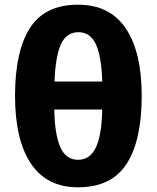

<svg xmlns="http://www.w3.org/2000/svg" viewBox="-20 -787 667 817"><path d="M312 10Q179 10 111.5 -91Q44 -192 44 -379Q44 -569 107.5 -668Q171 -767 312 -767Q447 -767 515 -666.5Q583 -566 583 -379Q583 -189 518.5 -89.5Q454 10 312 10ZM212 -440H415Q412 -547 388 -598.5Q364 -650 314 -650Q263 -650 239.5 -599Q216 -548 212 -440ZM415 -321H211Q213 -213 237 -160Q261 -107 312 -107Q363 -107 388 -159.5Q413 -212 415 -321Z"/></svg>

Font: Noto Sans UI ExtraBold
Style: Regular
Weight: 800
Designer: Monotype Design Team
Foundry: Monotype Imaging Inc.
Version: Version 1.001